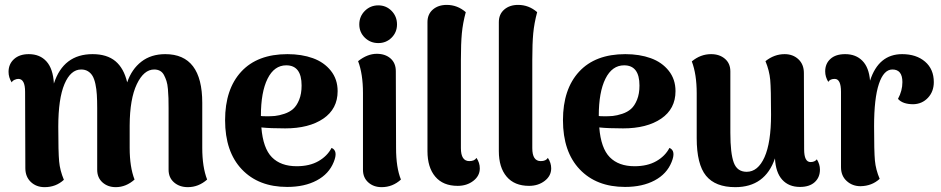

<svg xmlns="http://www.w3.org/2000/svg" viewBox="-20 -753 3864 788"><path d="M810.1 -146Q810.1 -67.4 830.1 -16.1Q794.9 15.1 751 15.1Q716.8 15.1 694.3 -4.4Q671.9 -23.9 671.9 -56.2V-309.1Q671.9 -334 671.4 -350.3Q670.9 -366.7 669.2 -387.2Q667.5 -407.7 663.3 -420.4Q659.2 -433.1 653.1 -444.8Q647 -456.5 636.7 -462.2Q626.5 -467.8 612.8 -467.8Q570.3 -467.8 541.5 -407.5Q512.7 -347.2 512.2 -237.8V-146Q512.2 -67.4 532.2 -16.1Q497.1 15.1 455.1 15.1Q422.4 15.1 400.6 -4.4Q378.9 -23.9 378.9 -56.2V-309.1Q378.9 -341.3 377.4 -364.5Q376 -387.7 371.6 -408.2Q367.2 -428.7 359.9 -441.2Q352.5 -453.6 340.8 -460.7Q329.1 -467.8 313 -467.8Q270 -467.8 244.6 -408Q219.2 -348.1 219.2 -232.9Q219.2 -127.9 222.7 -90.6Q226.1 -53.2 242.2 -15.1Q209.5 15.1 163.1 15.1Q128.9 15.1 106.4 -6.3Q84 -27.8 84 -63L83 -376Q83 -429.2 55.2 -429.2Q48.3 -429.2 40 -425.5Q31.7 -421.9 27.8 -415Q15.1 -435.5 15.1 -458Q15.1 -490.2 37.6 -510.5Q60.1 -530.8 98.1 -530.8Q144 -530.8 170.9 -500.7Q197.8 -470.7 201.2 -410.2Q240.2 -530.8 359.9 -530.8Q418.9 -530.8 453.6 -502Q488.3 -473.1 502 -415Q520.5 -469.2 560.3 -500Q600.1 -530.8 658.2 -530.8Q810.1 -530.8 810.1 -331.1Z M1158.7 14.2Q1041 14.2 972.4 -58.1Q903.8 -130.4 903.8 -259.8Q903.8 -387.2 970.2 -459Q1036.6 -530.8 1159.7 -530.8Q1218.3 -530.8 1264.2 -514.2Q1310.1 -497.6 1337.9 -462.6Q1365.7 -427.7 1365.7 -378.9Q1365.7 -306.2 1306.9 -266.1Q1248 -226.1 1150.4 -226.1Q1087.9 -226.1 1052.7 -230Q1059.6 -144.5 1095.9 -107.7Q1132.3 -70.8 1197.8 -70.8Q1250.5 -70.8 1286.9 -91.6Q1323.2 -112.3 1340.8 -146Q1368.7 -134.3 1349.6 -87.9Q1330.1 -39.1 1280 -12.5Q1230 14.2 1158.7 14.2ZM1050.8 -276.9Q1056.6 -275.9 1069.8 -275.9Q1091.3 -275.4 1108.4 -277.1Q1125.5 -278.8 1147 -285.9Q1168.5 -293 1183.1 -305.9Q1197.8 -318.8 1207.8 -343.5Q1217.8 -368.2 1217.8 -401.9Q1217.8 -484.9 1154.8 -484.9Q1105.5 -484.9 1078.1 -429.9Q1050.8 -375 1050.8 -277.8Z M1532.7 -576.2Q1500 -576.2 1477.3 -598.4Q1454.6 -620.6 1454.6 -652.8Q1454.6 -685.5 1477.3 -708.3Q1500 -731 1532.7 -731Q1564.9 -731 1587.2 -708.3Q1609.4 -685.5 1609.4 -652.8Q1609.4 -620.6 1587.2 -598.4Q1564.9 -576.2 1532.7 -576.2ZM1449.7 -502Q1487.8 -532.2 1526.4 -532.2Q1561 -532.2 1582.8 -513.2Q1604.5 -494.1 1604.5 -460.9L1605.5 -146Q1605.5 -64.9 1625.5 -16.1Q1591.3 15.1 1546.4 15.1Q1513.2 15.1 1491.5 -4.4Q1469.7 -23.9 1469.7 -56.2V-371.1Q1469.7 -449.2 1449.7 -502Z M1858.4 9.8Q1798.3 9.8 1766.4 -28.1Q1734.4 -65.9 1734.4 -132.8V-662.1Q1734.4 -694.8 1756.6 -713.9Q1778.8 -732.9 1813.5 -732.9Q1857.4 -732.9 1891.6 -703.1Q1879.4 -657.7 1875.5 -616Q1871.6 -574.2 1871.6 -507.8V-145Q1871.6 -91.8 1906.2 -91.8Q1927.7 -91.8 1935.5 -105Q1949.2 -85 1949.2 -62Q1949.2 -31.2 1922.6 -10.7Q1896 9.8 1858.4 9.8Z M2151.4 9.8Q2091.3 9.8 2059.3 -28.1Q2027.3 -65.9 2027.3 -132.8V-662.1Q2027.3 -694.8 2049.6 -713.9Q2071.8 -732.9 2106.4 -732.9Q2150.4 -732.9 2184.6 -703.1Q2172.4 -657.7 2168.5 -616Q2164.6 -574.2 2164.6 -507.8V-145Q2164.6 -91.8 2199.2 -91.8Q2220.7 -91.8 2228.5 -105Q2242.2 -85 2242.2 -62Q2242.2 -31.2 2215.6 -10.7Q2189 9.8 2151.4 9.8Z M2545.4 14.2Q2427.7 14.2 2359.1 -58.1Q2290.5 -130.4 2290.5 -259.8Q2290.5 -387.2 2356.9 -459Q2423.3 -530.8 2546.4 -530.8Q2605 -530.8 2650.9 -514.2Q2696.8 -497.6 2724.6 -462.6Q2752.4 -427.7 2752.4 -378.9Q2752.4 -306.2 2693.6 -266.1Q2634.8 -226.1 2537.1 -226.1Q2474.6 -226.1 2439.5 -230Q2446.3 -144.5 2482.7 -107.7Q2519 -70.8 2584.5 -70.8Q2637.2 -70.8 2673.6 -91.6Q2710 -112.3 2727.5 -146Q2755.4 -134.3 2736.3 -87.9Q2716.8 -39.1 2666.7 -12.5Q2616.7 14.2 2545.4 14.2ZM2437.5 -276.9Q2443.4 -275.9 2456.5 -275.9Q2478 -275.4 2495.1 -277.1Q2512.2 -278.8 2533.7 -285.9Q2555.2 -293 2569.8 -305.9Q2584.5 -318.8 2594.5 -343.5Q2604.5 -368.2 2604.5 -401.9Q2604.5 -484.9 2541.5 -484.9Q2492.2 -484.9 2464.8 -429.9Q2437.5 -375 2437.5 -277.8Z M3200.2 -530.8Q3234.4 -530.8 3256.8 -509.8Q3279.3 -488.8 3279.3 -453.1L3280.3 -140.1Q3280.3 -87.9 3306.6 -87.9Q3323.7 -87.9 3332.5 -99.1Q3345.2 -78.6 3345.2 -57.1Q3345.2 -24.9 3323.7 -5.4Q3302.2 14.2 3263.2 14.2Q3217.3 14.2 3190.4 -15.4Q3163.6 -44.9 3160.6 -103Q3120.1 15.1 2997.6 15.1Q2916 15.1 2877.7 -31.7Q2839.4 -78.6 2839.4 -186V-370.1Q2839.4 -448.2 2819.3 -501Q2855 -530.8 2898.4 -530.8Q2933.1 -530.8 2955.3 -511.7Q2977.5 -492.7 2977.5 -460V-208Q2977.5 -123.5 2991.5 -85.7Q3005.4 -47.9 3044.4 -47.9Q3090.8 -47.9 3117.7 -107.9Q3144.5 -168 3144.5 -282.2Q3144.5 -387.7 3141.1 -425.3Q3137.7 -462.9 3121.6 -502Q3157.7 -530.8 3200.2 -530.8Z M3511.7 11.2Q3478.5 11.2 3455.1 -10Q3431.6 -31.2 3431.6 -66.9V-376Q3431.6 -429.2 3405.8 -429.2Q3386.7 -429.2 3379.4 -417Q3366.7 -437.5 3366.7 -460Q3366.7 -491.7 3388.2 -511.2Q3409.7 -530.8 3448.7 -530.8Q3492.7 -530.8 3519.5 -503.4Q3546.4 -476.1 3550.8 -421.9Q3585.9 -530.8 3682.6 -530.8Q3740.7 -530.8 3776.6 -500Q3812.5 -469.2 3812.5 -416Q3812.5 -377.4 3788.6 -351.8Q3764.6 -326.2 3728.5 -325.2Q3684.6 -325.2 3665.5 -347.2Q3683.6 -380.4 3683.6 -416Q3683.6 -467.8 3642.6 -467.8Q3606.9 -467.8 3587.2 -408.7Q3567.4 -349.6 3567.4 -234.9Q3567.4 -131.3 3570.8 -94.2Q3574.2 -57.1 3590.3 -19Q3558.6 10.3 3511.7 11.2Z"/></svg>

Font: Arima
Style: Bold
Weight: 700
Designer: Joana Correia and Natanael Gama
Foundry: NDISCOVER
Version: Version 1.100;Glyphs 3.1.2 (3151)